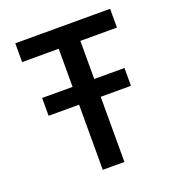

<svg xmlns="http://www.w3.org/2000/svg" viewBox="-132 -836 865 942"><g transform="rotate(-20 300.0 -365.0)"><path d="M85 -340V-433H515V-340ZM244 0V-632H53V-730H548V-632H357V0Z"/></g></svg>

Font: M PLUS Code Latin Expanded Medium
Style: Regular
Weight: 500
Width: 7
Designer: Coji Morishita
Foundry: UNDERFOREST DESIGN
Version: Version 1.002; ttfautohint (v1.8.3)